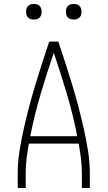

<svg xmlns="http://www.w3.org/2000/svg" viewBox="-20 -944 540 964"><path d="M69 0V-74Q69 -130 78 -186.5Q87 -243 99.5 -298.5Q112 -354 126.5 -409Q141 -464 157.5 -518.5Q174 -573 191.5 -627Q209 -681 227 -735H273Q291 -681 308.5 -627Q326 -573 342.5 -518.5Q359 -464 373.5 -409Q388 -354 400.5 -298.5Q413 -243 422 -186.5Q431 -130 431 -74V0H391V-74Q391 -111 386.5 -148.5Q382 -186 375 -223H125Q118 -186 113.5 -148.5Q109 -111 109 -74V0ZM132 -260H368Q347 -367 316 -471.5Q285 -576 250 -679Q215 -576 184 -471.5Q153 -367 132 -260ZM350 -846Q342 -846 334.5 -848Q327 -850 321 -856Q315 -862 313 -869.5Q311 -877 311 -885Q311 -893 313 -900.5Q315 -908 321 -914Q327 -920 334.5 -922Q342 -924 350 -924Q358 -924 365.5 -922Q373 -920 379 -914Q385 -908 387 -900.5Q389 -893 389 -885Q389 -877 387 -869.5Q385 -862 379 -856Q373 -850 365.5 -848Q358 -846 350 -846ZM150 -846Q142 -846 134.5 -848Q127 -850 121 -856Q115 -862 113 -869.5Q111 -877 111 -885Q111 -893 113 -900.5Q115 -908 121 -914Q127 -920 134.5 -922Q142 -924 150 -924Q158 -924 165.5 -922Q173 -920 179 -914Q185 -908 187 -900.5Q189 -893 189 -885Q189 -877 187 -869.5Q185 -862 179 -856Q173 -850 165.5 -848Q158 -846 150 -846Z"/></svg>

Font: Zed Sans Extralight
Style: Regular
Weight: 200
Designer: Belleve Invis
Foundry: Belleve Invis
Version: Version 1.0.0; ttfautohint (v1.8.4)